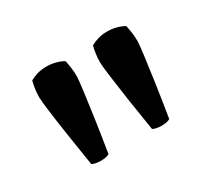

<svg xmlns="http://www.w3.org/2000/svg" viewBox="-70 -866 523 483"><g transform="rotate(-30 191.5 -624.0)"><path d="M225.5 -702Q225.5 -714 227 -725.2Q228.5 -736.5 231.5 -748.5Q241 -754 253 -757.5Q265 -761 280 -761Q294 -761 306.8 -757.5Q319.5 -754 328.5 -748.5Q331 -736.5 332.5 -725.2Q334 -714 334 -702Q334 -693.5 330 -662Q326 -630.5 319.5 -585.8Q313 -541 305 -492Q296.5 -487 280.5 -487Q264.5 -487 255 -492Q247 -541 240.2 -586Q233.5 -631 229.5 -662.2Q225.5 -693.5 225.5 -702ZM49 -702Q49 -714 50.5 -725.2Q52 -736.5 55 -748.5Q64.5 -754 76.5 -757.5Q88.5 -761 103.5 -761Q117.5 -761 130.2 -757.5Q143 -754 152 -748.5Q154.5 -736.5 156 -725.2Q157.5 -714 157.5 -702Q157.5 -693.5 153.5 -662Q149.5 -630.5 143 -585.8Q136.5 -541 128.5 -492Q120 -487 104 -487Q88 -487 78.5 -492Q70.5 -541 63.8 -586Q57 -631 53 -662.2Q49 -693.5 49 -702Z"/></g></svg>

Font: Signika Negative Light
Style: Regular
Weight: 400
Version: Version 2.001